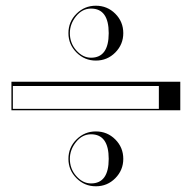

<svg xmlns="http://www.w3.org/2000/svg" viewBox="-20 -676 671 672"><path d="M219.5 -560Q219.5 -600 247.8 -628Q276 -656 315.5 -656Q355.5 -656 383.5 -628Q411.5 -600 411.5 -560Q411.5 -520.5 383.5 -492.2Q355.5 -464 315.5 -464Q276 -464 247.8 -492.2Q219.5 -520.5 219.5 -560ZM224.5 -560Q224.5 -525 247.2 -499.5Q270 -474 298.5 -474Q360.5 -474 360.5 -560Q360.5 -646 298.5 -646Q268 -646 246.2 -619Q224.5 -592 224.5 -560ZM20 -290V-390H611V-290ZM25 -295H536V-375H25ZM219.5 -120Q219.5 -160 247.8 -188Q276 -216 315.5 -216Q355.5 -216 383.5 -188Q411.5 -160 411.5 -120Q411.5 -80.5 383.5 -52.2Q355.5 -24 315.5 -24Q276 -24 247.8 -52.2Q219.5 -80.5 219.5 -120ZM224.5 -120Q224.5 -85 247.2 -59.5Q270 -34 298.5 -34Q360.5 -34 360.5 -120Q360.5 -206 298.5 -206Q268 -206 246.2 -179Q224.5 -152 224.5 -120Z"/></svg>

Font: Engraving Unshaded CC
Style: Bold
Weight: 700
Designer: indestructible type*
Foundry: Cowboy Collective
Version: Version 1.000